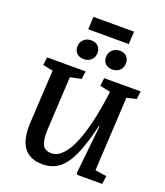

<svg xmlns="http://www.w3.org/2000/svg" viewBox="-189 -1203 1157 1343"><g transform="rotate(20 390.0 -531.5)"><path d="M651 -74 736 -61 728 0H542L535 -12L573 -373H568Q535 -233 497 -148Q459 -63 408.5 -24.5Q358 14 288 14Q96 14 109 -229L131 -626L56 -641L63 -700H350L342 -641L260 -624L239 -230Q235 -149 253 -114.5Q271 -80 320 -80Q359 -80 391.5 -110Q424 -140 450 -190.5Q476 -241 495.5 -305Q515 -369 529 -437.5Q543 -506 552 -570L559 -624L481 -641L488 -700H759L752 -641L681 -624ZM449 -844Q449 -876 471 -897Q493 -918 526 -918Q559 -918 577.5 -899.5Q596 -881 596 -849Q596 -817 574.5 -796.5Q553 -776 521 -776Q487 -776 468 -794.5Q449 -813 449 -844ZM236 -844Q236 -876 258 -897Q280 -918 312 -918Q346 -918 365 -899.5Q384 -881 384 -849Q384 -817 362 -796.5Q340 -776 307 -776Q274 -776 255 -794.5Q236 -813 236 -844ZM271 -1077H573L568 -983H266Z"/></g></svg>

Font: Literata 12pt SemiBold
Style: Italic
Weight: 600
Italic angle: -2°
Designer: Latin by Veronika Burian and Jose Scaglione. Greek by Irene Vlachou. Cyrillic by Vera Evstafieva
Foundry: TypeTogether
Version: Version 3.002